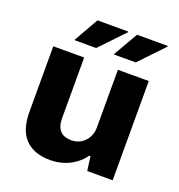

<svg xmlns="http://www.w3.org/2000/svg" viewBox="-133 -835 894 958"><g transform="rotate(20 314.5 -356.0)"><path d="M237 12Q152 12 105.5 -35Q59 -82 59 -179V-527H223V-202Q223 -181 228.5 -165Q234 -149 244 -138Q254 -127 269.5 -122Q285 -117 303 -117Q332 -117 354 -130.5Q376 -144 389 -167.5Q402 -191 402 -219V-527H566V0H431L421 -75H414Q396 -49 368.5 -29Q341 -9 307.5 1.5Q274 12 237 12ZM147 -592 222 -724H384L386 -721L263 -592ZM356 -592 432 -724H594L596 -721L473 -592Z"/></g></svg>

Font: Archivo SemiBold ExtraBold
Style: Regular
Weight: 800
Version: Version 2.001